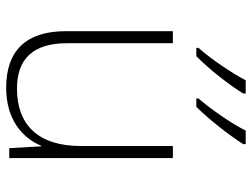

<svg xmlns="http://www.w3.org/2000/svg" viewBox="-117 -689 816 622"><g transform="rotate(90 291.0 -378.0)"><path d="M447 -758V-766H403C381 -721 333 -652 299 -613V-606H326C368 -648 419 -714 447 -758ZM283 -758V-766H240C217 -721 170 -652 135 -613V-606H162C205 -648 256 -714 283 -758ZM492 -530H453V-232C453 -92 383 -25 267 -25C172 -25 120 -76 120 -187V-530H81V-183C81 -55 144 10 264 10C368 10 427 -43 452 -103H454L460 0H492Z"/></g></svg>

Font: Noto Sans Telugu ExtraLight
Style: Regular
Weight: 200
Designer: Jelle Bosma - Monotype Design Team
Foundry: Monotype Imaging Inc.
Version: Version 2.005